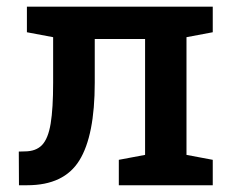

<svg xmlns="http://www.w3.org/2000/svg" viewBox="-20 -548 687 568"><path d="M36.1 0 35.6 -99.6 52.7 -100.1Q86.4 -100.1 104.5 -119.1Q122.6 -138.2 129.9 -182.6Q137.2 -227.1 137.2 -303.2V-438L59.6 -452.6V-528.3H609.4V-452.6L531.7 -438V-89.8L609.4 -75.2V0H331.5V-75.2L409.2 -89.8V-432.6H260.3V-303.2Q260.3 -147 214.8 -73.5Q169.4 0 60.5 0Z"/></svg>

Font: Roboto Slab Medium
Style: Regular
Weight: 500
Designer: Google
Version: Version 2.001; ttfautohint (v1.8.3)